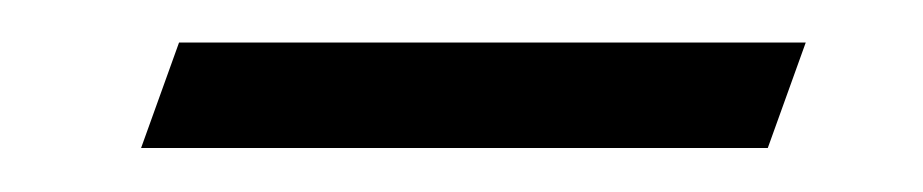

<svg xmlns="http://www.w3.org/2000/svg" viewBox="-20 -279 428 89"><path d="M45.4 -210.4 63 -259.3H353.5L335.9 -210.4Z"/></svg>

Font: Elstob
Style: Italic
Weight: 400
Italic angle: -20°
Designer: Peter S. Baker
Version: Version 1.015